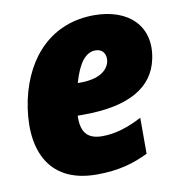

<svg xmlns="http://www.w3.org/2000/svg" viewBox="-69 -626 648 699"><g transform="rotate(-10 255.0 -276.5)"><path d="M234 10C316 10 371 -7 425 -33V-166C373 -139 326 -124 278 -124C220 -124 200 -155 202 -213H223C393 -213 484 -268 505 -369C530 -487 452 -563 324 -563C169 -563 67 -458 33 -302C-2 -134 47 10 234 10ZM307 -436C334 -436 347 -415 342 -388C334 -356 302 -330 232 -330H223C243 -401 270 -436 307 -436Z"/></g></svg>

Font: Noto Sans SemiCondensed Black
Style: Italic
Weight: 900
Width: 4
Italic angle: -12°
Designer: Monotype Design Team
Foundry: Monotype Imaging Inc.
Version: Version 2.013